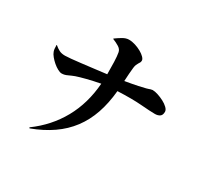

<svg xmlns="http://www.w3.org/2000/svg" viewBox="-173 -1018 1347 1292"><g transform="rotate(30 500.0 -372.0)"><path d="M461 -689Q457 -711 434 -725Q411 -739 385 -749V-752Q405 -767 431 -782.5Q457 -798 480 -798Q505 -798 531 -789.5Q557 -781 578 -769Q599 -757 612 -743.5Q625 -730 625 -719Q625 -710 622 -704Q619 -698 614 -691Q609 -683 605 -673.5Q601 -664 599 -648Q596 -625 594.5 -599Q593 -573 591 -541Q656 -552 690.5 -559.5Q725 -567 744 -572Q754 -575 760.5 -577Q767 -579 772 -581Q782 -584 787 -584Q805 -584 829.5 -576Q854 -568 877 -556Q900 -544 916 -528.5Q932 -513 932 -498Q932 -472 917 -462Q902 -452 880 -452Q846 -452 771.5 -458Q697 -464 585 -459Q576 -361 548.5 -281Q521 -201 473.5 -138Q426 -75 357.5 -27.5Q289 20 198 54L194 48Q315 -40 384.5 -165Q454 -290 466 -448Q409 -437 362 -425Q315 -413 289 -404Q278 -400 266.5 -395Q255 -390 244 -385Q222 -374 200 -374Q187 -374 168.5 -384Q150 -394 132.5 -409Q115 -424 100.5 -441.5Q86 -459 81 -474Q75 -489 75 -523L77 -524Q97 -507 115 -498Q133 -489 160 -489Q175 -489 206.5 -492Q238 -495 280 -500Q322 -505 371 -511Q420 -517 469 -523Q469 -573 467.5 -618Q466 -663 461 -689Z"/></g></svg>

Font: XinYuGongZhangJiaSongA
Style: Regular
Weight: 900
Designer: XinYuGong
Foundry: Adobe Systems Incorporated
Version: Version 1.00